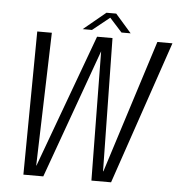

<svg xmlns="http://www.w3.org/2000/svg" viewBox="-51 -744 743 793"><g transform="rotate(5 320.5 -348.0)"><path d="M75 0H157.5L350.5 -535.5L357 0H438.5L641 -594H578.5L403 -42.5H401.5L392.5 -594H328.5L125.5 -42H124.5L141 -594H80.5ZM266.5 -620H305L376 -677L427.5 -620H465.5L399 -696H358.5Z"/></g></svg>

Font: Anybody SemiCondensed Light
Style: Italic
Weight: 300
Width: 4
Italic angle: -10°
Version: Version 1.113;gftools[0.9.25]